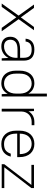

<svg xmlns="http://www.w3.org/2000/svg" viewBox="1094 -1834 746 2975"><g transform="rotate(90 1467.5 -347.0)"><path d="M249 -226 87 0H35L222 -261L51 -500H103L250 -296L398 -500H449L278 -262L465 0H412Z M700 6Q628 6 589 -31.5Q550 -69 550 -134Q550 -203 597 -244Q644 -285 750 -285H876V-340Q876 -404 846 -434Q816 -464 750 -464Q687 -464 657.5 -438.5Q628 -413 624 -370H580Q584 -431 625.5 -468.5Q667 -506 750 -506Q920 -506 920 -340V0H884L878 -105Q852 -53 805 -23.5Q758 6 700 6ZM700 -36Q735 -36 766.5 -49Q798 -62 822 -85.5Q846 -109 860 -140Q874 -171 876 -207V-245H750Q667 -245 631.5 -215Q596 -185 596 -134Q596 -89 623 -62.5Q650 -36 700 -36Z M1271 6Q1227 6 1191 -9Q1155 -24 1129.5 -53Q1104 -82 1089.5 -125Q1075 -168 1075 -225V-275Q1075 -332 1089.5 -375Q1104 -418 1129.5 -447Q1155 -476 1190.5 -491Q1226 -506 1269 -506Q1322 -506 1364 -482.5Q1406 -459 1431 -412V-700H1475V0H1439L1434 -93Q1409 -44 1367 -19Q1325 6 1271 6ZM1276 -36Q1309 -36 1337 -48.5Q1365 -61 1386 -85Q1407 -109 1419 -144.5Q1431 -180 1431 -225V-284Q1428 -371 1384 -417.5Q1340 -464 1276 -464Q1207 -464 1164 -416.5Q1121 -369 1121 -275V-225Q1121 -131 1164 -83.5Q1207 -36 1276 -36Z M1665 -500H1701L1705 -415Q1729 -458 1772 -482Q1815 -506 1870 -506H1920V-464H1870Q1835 -464 1806 -453Q1777 -442 1756 -421.5Q1735 -401 1722.5 -373Q1710 -345 1709 -312V0H1665Z M2210 6Q2164 6 2126.5 -9.5Q2089 -25 2062 -54Q2035 -83 2020 -126Q2005 -169 2005 -225V-275Q2005 -330 2020 -373.5Q2035 -417 2062 -446Q2089 -475 2126.5 -490.5Q2164 -506 2210 -506Q2256 -506 2293.5 -490.5Q2331 -475 2358 -446Q2385 -417 2400 -373.5Q2415 -330 2415 -275V-240H2051V-225Q2051 -131 2095 -83.5Q2139 -36 2210 -36Q2279 -36 2312.5 -63.5Q2346 -91 2361 -140H2407Q2392 -75 2345 -34.5Q2298 6 2210 6ZM2210 -464Q2140 -464 2096.5 -417.5Q2053 -371 2051 -280H2369Q2367 -371 2323 -417.5Q2279 -464 2210 -464Z M2535 -500H2895V-460L2573 -40H2895V0H2525V-40L2846 -460H2535Z"/></g></svg>

Font: PT Root UI Web Light
Style: Regular
Weight: 300
Designer: Vitaly Kuzmin
Foundry: ParaType Ltd.
Version: Version 1.000W